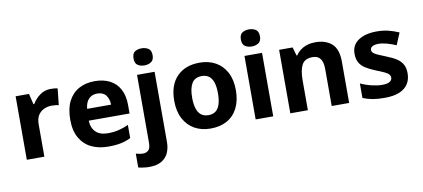

<svg xmlns="http://www.w3.org/2000/svg" viewBox="-84 -1073 3586 1626"><g transform="rotate(-10 1709.0 -260.5)"><path d="M375 -556Q390 -556 407.5 -554.5Q425 -553 435 -550L420 -409Q409 -411 394 -413Q379 -415 358 -415Q327 -415 296 -402Q265 -389 244.5 -359Q224 -329 224 -277V0H73V-546H188L210 -454H217Q242 -497 283 -526.5Q324 -556 375 -556Z M753 -556Q829 -556 884 -527.5Q939 -499 968.5 -443.5Q998 -388 998 -308V-235H647Q649 -173 685 -137.5Q721 -102 788 -102Q839 -102 881 -112Q923 -122 967 -142V-29Q927 -9 882.5 0.5Q838 10 772 10Q691 10 628.5 -20Q566 -50 530 -112.5Q494 -175 494 -269Q494 -365 526.5 -428.5Q559 -492 617.5 -524Q676 -556 753 -556ZM757 -449Q712 -449 684 -420.5Q656 -392 651 -336H857Q856 -385 831.5 -417Q807 -449 757 -449Z M1084 240Q1061 240 1035 236.5Q1009 233 991 228V109Q1007 113 1021.5 116Q1036 119 1053 119Q1080 119 1098.5 102Q1117 85 1117 35V-546H1268V59Q1268 109 1250 150Q1232 191 1191.5 215.5Q1151 240 1084 240ZM1112 -687Q1112 -730 1135.5 -745.5Q1159 -761 1194 -761Q1226 -761 1251 -745.5Q1276 -730 1276 -687Q1276 -646 1251 -630Q1226 -614 1194 -614Q1159 -614 1135.5 -630Q1112 -646 1112 -687Z M1919 -274Q1919 -184 1886.5 -120Q1854 -56 1794.5 -23Q1735 10 1653 10Q1576 10 1516.5 -23Q1457 -56 1423 -120Q1389 -184 1389 -274Q1389 -410 1460.5 -483Q1532 -556 1656 -556Q1733 -556 1792 -523.5Q1851 -491 1885 -428Q1919 -365 1919 -274ZM1543 -275Q1543 -221 1554.5 -183Q1566 -145 1590.5 -125Q1615 -105 1655 -105Q1694 -105 1718.5 -125Q1743 -145 1754 -183Q1765 -221 1765 -274Q1765 -328 1753.5 -365Q1742 -402 1718 -421.5Q1694 -441 1654 -441Q1595 -441 1569 -398Q1543 -355 1543 -275Z M2192 -546V0H2041V-546ZM2117 -761Q2150 -761 2174.5 -745.5Q2199 -730 2199 -687Q2199 -646 2174.5 -630Q2150 -614 2117 -614Q2083 -614 2059 -630Q2035 -646 2035 -687Q2035 -730 2059 -745.5Q2083 -761 2117 -761Z M2651 -556Q2741 -556 2793 -509Q2845 -462 2845 -356V0H2695V-318Q2695 -377 2673.5 -406.5Q2652 -436 2607 -436Q2539 -436 2514.5 -389.5Q2490 -343 2490 -256V0H2339V-546H2455L2476 -473H2482Q2500 -500 2525.5 -518.5Q2551 -537 2582.5 -546.5Q2614 -556 2651 -556Z M3376 -161Q3376 -109 3351.5 -70.5Q3327 -32 3277 -11Q3227 10 3150 10Q3092 10 3048 2.5Q3004 -5 2963 -22V-147Q3007 -126 3058 -114Q3109 -102 3146 -102Q3192 -102 3212.5 -115Q3233 -128 3233 -150Q3233 -165 3223 -177Q3213 -189 3186 -202Q3159 -215 3110 -234Q3061 -254 3028 -275.5Q2995 -297 2978.5 -327Q2962 -357 2962 -402Q2962 -477 3021.5 -516.5Q3081 -556 3179 -556Q3232 -556 3277.5 -545Q3323 -534 3369 -514L3326 -411Q3288 -428 3248 -439Q3208 -450 3177 -450Q3143 -450 3124 -439.5Q3105 -429 3105 -410Q3105 -396 3115.5 -385Q3126 -374 3152.5 -362Q3179 -350 3227 -331Q3276 -312 3309 -290.5Q3342 -269 3359 -238.5Q3376 -208 3376 -161Z"/></g></svg>

Font: Noto Sans Cherokee
Style: Regular
Weight: 400
Designer: Monotype Design Team
Foundry: Monotype Imaging Inc.
Version: Version 2.001